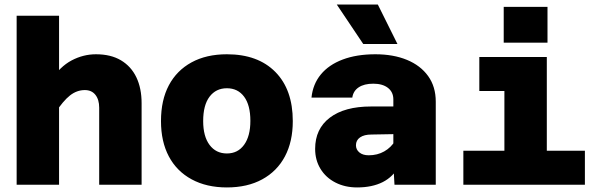

<svg xmlns="http://www.w3.org/2000/svg" viewBox="-20 -810 2640 842"><path d="M415 0V-338Q415 -373 398.5 -394Q382 -415 352 -415Q317 -415 287 -391.5Q257 -368 220 -312L202 -456Q243 -518 294 -545Q345 -572 401 -572Q466 -572 510.5 -545.5Q555 -519 578 -471Q601 -423 601 -357V0ZM53 0V-741H239V0Z M975 12Q886 12 820.5 -23.5Q755 -59 720.5 -124Q686 -189 686 -279Q686 -371 720.5 -436Q755 -501 820 -536.5Q885 -572 975 -572Q1111 -572 1187.5 -494.5Q1264 -417 1264 -279Q1264 -189 1229.5 -124Q1195 -59 1130 -23.5Q1065 12 975 12ZM975 -137Q1023 -137 1050.5 -175Q1078 -213 1078 -280Q1078 -349 1050.5 -386Q1023 -423 975 -423Q927 -423 899 -386Q871 -349 871 -279Q871 -212 899 -174.5Q927 -137 975 -137Z M1710 0 1705 -87V-374Q1705 -406 1681.5 -424.5Q1658 -443 1617 -443Q1577 -443 1553 -427Q1529 -411 1525 -382H1346Q1352 -441 1387 -483.5Q1422 -526 1483 -549Q1544 -572 1626 -572Q1705 -572 1764.5 -547.5Q1824 -523 1857.5 -476.5Q1891 -430 1891 -364V0ZM1546 12Q1493 12 1451 -9.5Q1409 -31 1385.5 -69.5Q1362 -108 1362 -157Q1362 -245 1426.5 -294Q1491 -343 1607 -343H1721L1720 -222L1609 -220Q1577 -220 1559 -207.5Q1541 -195 1541 -173Q1541 -154 1556 -141.5Q1571 -129 1597 -129Q1635 -129 1665 -146Q1695 -163 1713 -193L1731 -84Q1705 -35 1658.5 -11.5Q1612 12 1546 12ZM1723 -617H1573L1457 -790H1637Z M2192 0V-560H2378V0ZM2012 0V-149H2545V0ZM2082 -411V-560H2285V-411ZM2189 -623V-780H2381V-623Z"/></svg>

Font: Azeret Mono ExtraBold
Style: Regular
Weight: 800
Designer: Martin Vácha
Foundry: Displaay
Version: Version 1.002